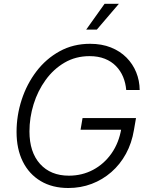

<svg xmlns="http://www.w3.org/2000/svg" viewBox="-20 -965 773 996"><path d="M334.5 10.3Q251.5 10.3 191.2 -25.6Q130.9 -61.5 98.4 -126.7Q65.9 -191.9 65.9 -280.8Q65.9 -366.2 92.5 -447.8Q119.1 -529.3 168.9 -594.7Q218.8 -660.2 289.3 -699Q359.9 -737.8 447.3 -737.8Q507.8 -737.8 555.4 -718.8Q603 -699.7 636 -666.5Q668.9 -633.3 686.5 -590.1Q704.1 -546.9 704.6 -498H634.8Q631.8 -534.2 618.7 -565.9Q605.5 -597.7 581.8 -622.1Q558.1 -646.5 523.7 -660.2Q489.3 -673.8 444.8 -673.8Q372.6 -673.8 314.9 -640.1Q257.3 -606.4 216.6 -550Q175.8 -493.7 154.3 -424.3Q132.8 -355 132.8 -283.2Q132.8 -175.8 187.7 -114.7Q242.7 -53.7 337.4 -53.7Q405.8 -53.7 462.9 -84Q520 -114.3 558.6 -169.4Q597.2 -224.6 609.4 -298.3L629.9 -292H397.9L408.2 -352.5H685.5L674.8 -290.5Q663.6 -222.7 633.3 -167.2Q603 -111.8 557.6 -72.3Q512.2 -32.7 455.6 -11.2Q398.9 10.3 334.5 10.3ZM427.2 -811.5 522.5 -945.3H596.7L482.4 -811.5Z"/></svg>

Font: Inter 20pt Light
Style: Italic
Weight: 300
Italic angle: -9.3988°
Version: Version 4.001;git-66647c0bb